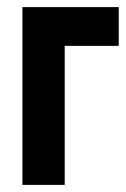

<svg xmlns="http://www.w3.org/2000/svg" viewBox="-20 -520 354 540"><path d="M314 -391H162V0H43V-500H314Z"/></svg>

Font: PT Sans Narrow
Style: Bold
Weight: 700
Width: 3
Designer: A.Korolkova, O.Umpeleva, V.Yefimov
Foundry: ParaType Ltd
Version: Version 2.003W OFL